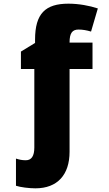

<svg xmlns="http://www.w3.org/2000/svg" viewBox="-20 -786 595 1046"><path d="M353 -766C227 -766 171 -712 171 -570V-552L94 -505V-410H167V18C167 63 152 87 121 87C99 87 87 84 67 78V226C91 234 138 240 173 240C293 240 359 166 359 41V-410H484V-554H359V-555C359 -606 374 -625 408 -625C430 -625 453 -621 476 -614L513 -740C468 -755 409 -766 353 -766Z"/></svg>

Font: Noto Sans UI Black
Style: Regular
Weight: 900
Designer: Monotype Design Team
Foundry: Monotype Imaging Inc.
Version: Version 1.901